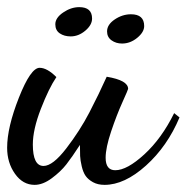

<svg xmlns="http://www.w3.org/2000/svg" viewBox="-21 -488 523 538"><path d="M278 -273Q338 -263 338 -239Q338 -237 322 -201.5Q306 -166 290.5 -120Q275 -74 275 -46Q275 -11 302 -11Q335 -11 383.5 -55.5Q432 -100 467 -171L482 -159Q448 -78 388 -24Q328 30 272 30Q253 30 239.5 22.5Q226 15 219 5Q212 -5 208 -22Q204 -39 203.5 -51Q203 -63 203 -82Q181 -48 165 -27.5Q149 -7 124 11.5Q99 30 76 30Q43 30 21 -1Q-1 -32 -1 -74Q-1 -131 32 -214.5Q65 -298 90 -298Q111 -298 137 -272Q116 -241 93.5 -183Q71 -125 71 -83Q71 -23 101 -23Q127 -23 165 -72.5Q203 -122 229.5 -173Q256 -224 278 -273ZM177 -386Q159 -386 146.5 -394.5Q134 -403 134 -420Q134 -438 156 -453Q178 -468 201 -468Q237 -468 237 -436Q237 -418 218 -402Q199 -386 177 -386ZM321 -366Q304 -366 291.5 -375Q279 -384 279 -400Q279 -419 300.5 -433.5Q322 -448 346 -448Q383 -448 383 -415Q383 -398 363.5 -382Q344 -366 321 -366Z"/></svg>

Font: Dancing Script
Style: Bold
Weight: 700
Designer: Pablo Impallari
Foundry: Pablo Impallari. www.impallari.com Igino Marini. www.ikern.com
Version: Version 1.002